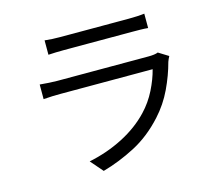

<svg xmlns="http://www.w3.org/2000/svg" viewBox="-109 -886 1218 1067"><g transform="rotate(-15 500.0 -352.0)"><path d="M231.2 -744.6Q251 -742.2 274 -741Q297.1 -739.8 320.6 -739.8Q336.4 -739.8 375.9 -739.8Q415.4 -739.8 465.6 -739.8Q515.9 -739.8 566.2 -739.8Q616.6 -739.8 656.6 -739.8Q696.7 -739.8 714.3 -739.8Q737.7 -739.8 762.1 -741Q786.5 -742.2 804.8 -744.6V-661.8Q786.9 -663.8 762.5 -664.2Q738.2 -664.6 712.9 -664.6Q696.3 -664.6 656.6 -664.6Q617 -664.6 566.8 -664.6Q516.5 -664.6 466.3 -664.6Q416 -664.6 376.6 -664.6Q337.2 -664.6 320.6 -664.6Q298.1 -664.6 274.9 -663.9Q251.8 -663.2 231.2 -661.8ZM878.1 -481.3Q874.6 -474.6 870.5 -466.1Q866.5 -457.6 864.7 -451.6Q845.2 -377.8 809.9 -303.4Q774.7 -229 718.7 -167.6Q640.5 -81.6 548.5 -33.6Q456.5 14.4 361.1 41.2L299.3 -30Q405.3 -51.9 496.4 -98.8Q587.4 -145.7 651.2 -213.2Q696.7 -261.1 726.5 -320.7Q756.2 -380.3 769.8 -434.4Q759.4 -434.4 728.5 -434.4Q697.6 -434.4 653.9 -434.4Q610.1 -434.4 559.5 -434.4Q508.9 -434.4 457.7 -434.4Q406.4 -434.4 361.8 -434.4Q317.2 -434.4 284.8 -434.4Q252.4 -434.4 239.2 -434.4Q221.4 -434.4 195.1 -433.7Q168.8 -433 141.5 -430.6V-514.7Q169.1 -512.3 194.1 -510.6Q219.1 -508.9 239.2 -508.9Q250.1 -508.9 281 -508.9Q311.9 -508.9 356 -508.9Q400.1 -508.9 450.9 -508.9Q501.6 -508.9 552.6 -508.9Q603.7 -508.9 648 -508.9Q692.3 -508.9 723.6 -508.9Q754.9 -508.9 765.8 -508.9Q783.2 -508.9 798 -510.8Q812.8 -512.8 821.1 -516.6Z"/></g></svg>

Font: Noto Sans SC Thin
Style: Regular
Weight: 100
Designer: Ryoko NISHIZUKA 西塚涼子 (kana, bopomofo & ideographs); Paul D. Hunt (Latin, Greek & Cyrillic); Sandoll Communications 산돌커뮤니
Foundry: Adobe
Version: Version 2.004-H2;hotconv 1.0.118;makeotfexe 2.5.65603